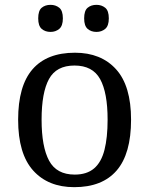

<svg xmlns="http://www.w3.org/2000/svg" viewBox="-20 -764 617 794"><path d="M287 10Q179 10 117 -59Q55 -128 55 -269Q55 -409 114.5 -477.5Q174 -546 290 -546Q398 -546 460 -477.5Q522 -409 522 -269Q522 -128 462.5 -59Q403 10 287 10ZM289 -42Q339 -42 369 -67.5Q399 -93 412 -144Q425 -195 425 -269Q425 -381 394 -437Q363 -493 288 -493Q213 -493 182.5 -437Q152 -381 152 -269Q152 -157 183 -99.5Q214 -42 289 -42ZM379 -632Q357 -632 342.5 -644.5Q328 -657 328 -688Q328 -720 342.5 -732Q357 -744 379 -744Q400 -744 415 -732Q430 -720 430 -688Q430 -657 415 -644.5Q400 -632 379 -632ZM189 -632Q167 -632 152.5 -644.5Q138 -657 138 -688Q138 -720 152.5 -732Q167 -744 189 -744Q210 -744 225 -732Q240 -720 240 -688Q240 -657 225 -644.5Q210 -632 189 -632Z"/></svg>

Font: Noto Serif Tibetan
Style: Regular
Weight: 400
Designer: Monotype Design Team
Foundry: Monotype Imaging Inc.
Version: Version 2.103